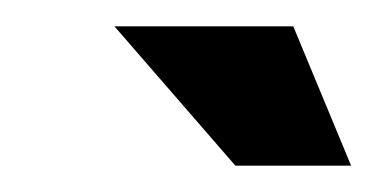

<svg xmlns="http://www.w3.org/2000/svg" viewBox="-20 -676 287 146"><path d="M159 -550 67 -656H203L247 -550Z"/></svg>

Font: Alumni Sans Black
Style: Italic
Weight: 900
Italic angle: -8°
Version: Version 1.016